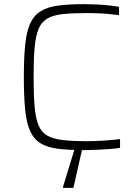

<svg xmlns="http://www.w3.org/2000/svg" viewBox="-20 -716 670 926"><path d="M386 8Q311 8 259.5 1.5Q208 -5 175.5 -25Q143 -45 125.5 -83.5Q108 -122 101.5 -186Q95 -250 95 -344Q95 -437 101.5 -500.5Q108 -564 125.5 -602.5Q143 -641 175.5 -661.5Q208 -682 259.5 -689Q311 -696 386 -696Q414 -696 445 -694.5Q476 -693 504.5 -690Q533 -687 554 -683V-643Q532 -646 505 -648.5Q478 -651 450.5 -652Q423 -653 400 -653Q330 -653 283 -648Q236 -643 208 -626.5Q180 -610 166 -576.5Q152 -543 147 -486.5Q142 -430 142 -344Q142 -258 147 -201.5Q152 -145 166 -111.5Q180 -78 208 -62Q236 -46 283 -40.5Q330 -35 400 -35Q437 -35 481.5 -38Q526 -41 559 -45V-3Q536 1 506 3Q476 5 444.5 6.5Q413 8 386 8ZM284 190V185L346 -18H380V-13L334 190Z"/></svg>

Font: Saira SemiExpanded ExtraLight
Style: Regular
Weight: 250
Width: 6
Designer: Hector Gatti with collaboration of the Omnibus-Type team
Foundry: Omnibus-Type
Version: Version 1.101